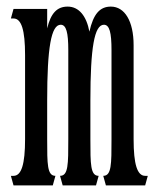

<svg xmlns="http://www.w3.org/2000/svg" viewBox="-20 -562 478 582"><path d="M21 0H140L148 -29C123 -29 123 -64 123 -140V-258C123 -417 135 -487 164 -487C181 -487 187 -463 187 -410V-140C187 -64 187 -29 162 -29L170 0H271L279 -29C254 -29 254 -64 254 -140V-258C254 -417 266 -487 295 -487C312 -487 318 -463 318 -410V-140C318 -64 318 -29 293 -29L301 0H420L428 -29H420C396 -29 385 -64 385 -140V-425C385 -498 358 -542 316 -542C283 -542 263 -520 251 -466C242 -514 219 -542 185 -542C153 -542 134 -522 123 -476V-535H21L13 -506H21C45 -506 56 -471 56 -395V-140C56 -64 45 -29 21 -29H13Z"/></svg>

Font: Americaine Condensed
Style: Regular
Weight: 400
Width: 3
Designer: Alan Madić
Foundry: ESAD Valence
Version: Version 0.001;Glyphs 3.1.2 (3151)